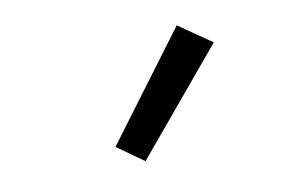

<svg xmlns="http://www.w3.org/2000/svg" viewBox="-42 -867 584 389"><g transform="rotate(-10 250.0 -672.0)"><path d="M230 -542 175 -581 340 -802 408 -755Z"/></g></svg>

Font: Moesevka
Style: Regular
Weight: 400
Monospace: yes
Designer: Belleve Invis
Foundry: Belleve Invis
Version: Version 32.5.0; ttfautohint (v1.8.4)